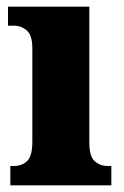

<svg xmlns="http://www.w3.org/2000/svg" viewBox="-20 -556 372 576"><path d="M11 0V-58H21Q46 -58 61.5 -73Q77 -88 77 -131V-412Q77 -450 60.5 -464.5Q44 -479 21 -479H4V-536H248V-128Q248 -87 264 -72.5Q280 -58 304 -58H314V0Z"/></svg>

Font: Noto Serif Hebrew Condensed Black
Style: Regular
Weight: 900
Width: 3
Designer: Monotype Design Team
Foundry: Monotype Imaging Inc.
Version: Version 2.004; ttfautohint (v1.8.4.7-5d5b)